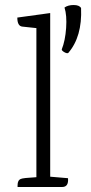

<svg xmlns="http://www.w3.org/2000/svg" viewBox="-20 -745 362 765"><path d="M303 -713Q308 -599 252 -534Q247 -531 236.5 -537Q226 -543 226 -548Q240 -583 243.5 -633.5Q247 -684 237 -715Q251 -725 273.5 -725Q296 -725 303 -713ZM228 0H50V-7Q50 -27 63 -32Q70 -36 125 -39V-633L69 -639Q49 -641 49 -675L180 -693V-41L251 -35Q254 0 228 0Z"/></svg>

Font: Karma Light
Style: Regular
Weight: 300
Designer: Joana Correia
Foundry: Indian Type Foundry
Version: Version 1.202;PS 1.0;hotconv 1.0.78;makeotf.lib2.5.61930; tt